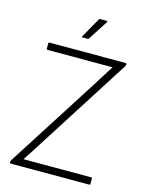

<svg xmlns="http://www.w3.org/2000/svg" viewBox="-125 -916 755 991"><g transform="rotate(15 253.0 -420.0)"><path d="M33 0Q26 0 26 -6V-8Q26 -10 27 -12Q28 -14 29 -17L347 -515Q363 -541 378.5 -565.5Q394 -590 410 -615V-616Q384 -616 357 -616Q330 -616 303 -616H64Q58 -616 58 -621V-650Q58 -655 64 -655H470Q475 -655 475 -649V-647Q475 -643 472 -638L157 -144Q141 -118 124 -92Q107 -66 90 -40V-39Q117 -39 143.5 -39Q170 -39 197 -39H451Q456 -39 456 -34V-5Q456 0 451 0ZM221 -725Q218 -725 217 -726.5Q216 -728 218 -730L278 -836Q281 -840 284 -840H318Q322 -840 323 -838.5Q324 -837 322 -833L255 -729Q253 -725 248 -725Z"/></g></svg>

Font: Sofia Sans Semi Condensed ExtraLight
Style: Regular
Weight: 250
Version: Version 4.100